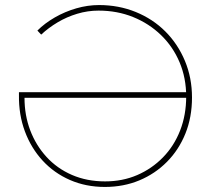

<svg xmlns="http://www.w3.org/2000/svg" viewBox="-20 -730 835 760"><path d="M55 -353V-365H728V-343H77Q77 -274 99.5 -214.5Q122 -155 164 -109Q206 -63 265 -37.5Q324 -12 396 -12Q465 -12 523 -37Q581 -62 625 -107Q669 -152 693 -213.5Q717 -275 717 -348Q717 -421 691 -483Q665 -545 617.5 -591Q570 -637 507 -662.5Q444 -688 370 -688Q327 -688 285.5 -675.5Q244 -663 208 -641.5Q172 -620 143 -593L128 -609Q157 -638 197 -661Q237 -684 282 -697Q327 -710 372 -710Q450 -710 517.5 -682.5Q585 -655 634.5 -605.5Q684 -556 712 -489Q740 -422 740 -344Q740 -266 714 -201.5Q688 -137 641 -89.5Q594 -42 531.5 -16Q469 10 395 10Q320 10 257 -17.5Q194 -45 148.5 -94.5Q103 -144 78.5 -210Q54 -276 55 -353Z"/></svg>

Font: Mach Thin
Style: Regular
Weight: 250
Version: Version 1.002